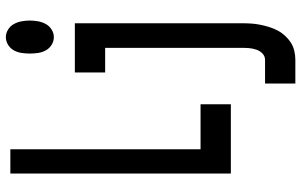

<svg xmlns="http://www.w3.org/2000/svg" viewBox="-202 -588 1005 640"><g transform="rotate(-90 300.0 -267.5)"><path d="M497 -590Q483 -590 471 -597.5Q459 -605 452.5 -617Q446 -629 444 -642.5Q442 -656 442 -670Q442 -684 444 -697.5Q446 -711 452.5 -723Q459 -735 471 -742.5Q483 -750 497 -750Q510 -750 522 -742.5Q534 -735 540.5 -723Q547 -711 549.5 -697.5Q552 -684 552 -670Q552 -656 549.5 -642.5Q547 -629 540.5 -617Q534 -605 522 -597.5Q510 -590 497 -590ZM42 0V-735H123V-101H273V0ZM342 215V114H421Q433 114 442 105.5Q451 97 455 85Q459 73 460 61.5Q461 50 461 37V-419H379V-520H543V37Q543 53 542 68Q541 83 538 98Q535 113 530.5 127.5Q526 142 519 155.5Q512 169 501.5 180.5Q491 192 478.5 200Q466 208 451 211.5Q436 215 421 215Z"/></g></svg>

Font: R Plex Mono
Style: Bold
Weight: 700
Monospace: yes
Designer: Belleve Invis
Foundry: Belleve Invis
Version: Version 31.8.0